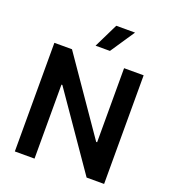

<svg xmlns="http://www.w3.org/2000/svg" viewBox="-168 -1084 1076 1208"><g transform="rotate(20 370.5 -480.5)"><path d="M669.4 -727.3H538.4V-231.5H532L189.6 -727.3H71.7V0H203.5V-495.4H209.5L552.2 0H669.4ZM321.4 -799H417.6L526.6 -961.3H400.9Z"/></g></svg>

Font: Margiela Sans Semi Bold
Style: Regular
Weight: 600
Designer: Stefan Endress, Andreas Faust
Version: Version 1.100;FEAKit 1.0